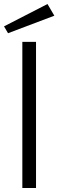

<svg xmlns="http://www.w3.org/2000/svg" viewBox="-43 -934 290 954"><path d="M-3 -769 -23 -803 193 -914 227 -856ZM68 0V-726H136V0Z"/></svg>

Font: Didact Gothic
Style: Regular
Weight: 400
Designer: Daniel Johnson
Foundry: Daniel Johnson
Version: Version 2.101;PS 002.101;hotconv 1.0.88;makeotf.lib2.5.64775